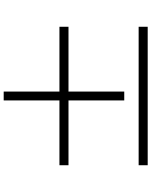

<svg xmlns="http://www.w3.org/2000/svg" viewBox="90 -918 820 1040"><g transform="rotate(-90 500.0 -398.0)"><path d="M524 -135H476V-437H125V-486H476V-788H524V-486H875V-437H524ZM125 -57H875V-8H125Z"/></g></svg>

Font: Noto Serif JP ExtraBold
Style: Regular
Weight: 800
Designer: Ryoko NISHIZUKA 西塚涼子 (kana & ideographs); Frank Grießhammer (Latin, Greek & Cyrillic); Wenlong ZHANG 张文龙 (bopomofo); San
Foundry: Adobe
Version: Version 2.003-H1;hotconv 1.1.1;makeotfexe 2.6.0